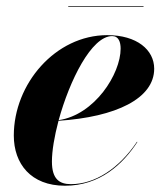

<svg xmlns="http://www.w3.org/2000/svg" viewBox="-20 -582 534 612"><path d="M197.5 -562V-560H437.5V-562ZM145.5 -67C145.5 -101.5 153.5 -148 166.5 -197C350 -209 471.5 -268 471.5 -363C471.5 -423 416.5 -470 322 -470C156.5 -470 24 -314.5 24 -150C24 -60 78.5 10 187 10C298.5 10 371.5 -58.5 418 -129.5L416.5 -130C359 -44.5 282.5 5 206 5C169.5 5 145.5 -11 145.5 -67ZM337.5 -467C358.5 -467 364.5 -447.5 364.5 -427C364.5 -346.5 282 -216 167 -199C201.5 -325 271.5 -467 337.5 -467Z"/></svg>

Font: Bodoni* 96pt
Style: Bold Italic
Weight: 700
Italic angle: -13°
Version: Version 2.3